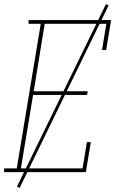

<svg xmlns="http://www.w3.org/2000/svg" viewBox="-49 -832 569 928"><path d="M-29 0V-18H32L148 -717H89V-735H488L464 -590H444L465 -717H167L114 -391H375L372 -373H111L52 -18H350L371 -145H390L366 0ZM46 76 33 70 463 -812 476 -806Z"/></svg>

Font: Iosevka Slab Thin
Style: Italic
Weight: 100
Italic angle: -9°
Monospace: yes
Designer: Belleve Invis
Foundry: Belleve Invis
Version: Version 11.1.1; ttfautohint (v1.8.3)